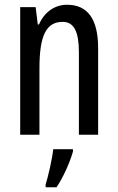

<svg xmlns="http://www.w3.org/2000/svg" viewBox="-20 -567 496 808"><path d="M262 -547C211 -547 167 -517 144 -464H139L130 -537H65V0H146V-279C146 -417 174 -475 244 -475C292 -475 312 -432 312 -348V0H393V-364C393 -488 348 -547 262 -547ZM287 71V61H204C200 101 183 174 172 210V221H218C245 181 273 120 287 71Z"/></svg>

Font: Noto Sans Myanmar UI ExtraCondensed
Style: Regular
Weight: 400
Width: 2
Designer: Monotype Design Team
Foundry: Monotype Imaging Inc.
Version: Version 2.103